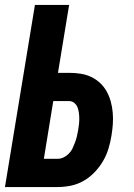

<svg xmlns="http://www.w3.org/2000/svg" viewBox="-20 -755 540 775"><path d="M0 0 121 -735H259L214 -461H259Q282 -461 305 -457.5Q328 -454 348 -444.5Q368 -435 384 -420Q400 -405 410.5 -386Q421 -367 427 -345.5Q433 -324 435 -301Q437 -278 435.5 -255Q434 -232 430 -208Q426 -182 418 -155.5Q410 -129 396 -105Q382 -81 362 -60Q342 -39 317.5 -25Q293 -11 266 -5.5Q239 0 212 0ZM213 -114Q225 -114 236.5 -119.5Q248 -125 257.5 -134.5Q267 -144 272.5 -155.5Q278 -167 282.5 -179Q287 -191 290 -203Q293 -215 295 -227Q297 -239 298.5 -251Q300 -263 300 -275Q300 -287 298.5 -299Q297 -311 293 -321.5Q289 -332 280 -339.5Q271 -347 259 -347H195L157 -114Z"/></svg>

Font: Iosevka Term Curly Heavy
Style: Italic
Weight: 900
Italic angle: -9°
Designer: Belleve Invis
Foundry: Belleve Invis
Version: Version 32.3.0